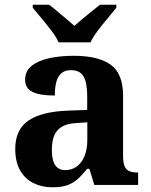

<svg xmlns="http://www.w3.org/2000/svg" viewBox="-20 -786 640 816"><path d="M201.5 10Q158.1 10 122.3 -7.8Q86.5 -25.6 65.6 -61.8Q44.8 -98 44.8 -153.1Q44.8 -234.6 100.3 -273.2Q155.9 -311.7 269 -315.8L350.6 -318.8V-374.2Q350.6 -410.7 344.8 -435.9Q339.1 -461.1 324.1 -474.5Q309 -487.9 281.5 -487.9Q256.1 -487.9 241 -475Q226 -462.2 219.5 -438.3Q213 -414.4 213 -380Q149.5 -380 118.1 -395.4Q86.8 -410.8 86.8 -446.9Q86.8 -484.1 114.8 -506.4Q142.9 -528.7 189.8 -538.8Q236.8 -548.9 292.9 -548.9Q398.2 -548.9 450.7 -510.8Q503.1 -472.6 503.1 -379.1V-123.9Q503.1 -96.4 508.9 -81.1Q514.6 -65.8 528 -59.4Q541.4 -53 563.4 -53H567V0H380.9L359.7 -68.6H350.6Q329 -41.8 309.3 -24.3Q289.6 -6.9 264.8 1.6Q240 10 201.5 10ZM256.9 -63Q285.8 -63 306.9 -78.9Q328 -94.7 339.6 -123.6Q351.1 -152.5 351.1 -191V-266.2L306.2 -263.2Q266.1 -261.2 243.2 -247.6Q220.2 -234.1 210.3 -209.6Q200.4 -185.1 200.4 -149.1Q200.4 -121 206.5 -101.6Q212.6 -82.3 225.2 -72.7Q237.9 -63 256.9 -63ZM229 -606Q219 -629 198.7 -655.5Q178.4 -682 156.7 -708Q135.1 -734 119.1 -753V-766H188.3Q202.7 -755.6 222 -739.2Q241.2 -722.8 261.3 -706.3Q281.3 -689.8 296.3 -676.2Q311.3 -689.8 331.3 -706.3Q351.4 -722.8 371.4 -739.2Q391.5 -755.6 405.3 -766H474.5V-753Q459.5 -734 437.4 -708Q415.2 -682 395.4 -655.5Q375.6 -629 364.6 -606Z"/></svg>

Font: Noto Serif Khmer
Style: Regular
Weight: 400
Designer: Danh Hong and the Monotype Design Team
Foundry: Monotype Imaging Inc.
Version: Version 2.003